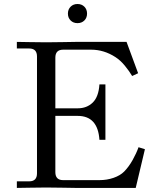

<svg xmlns="http://www.w3.org/2000/svg" viewBox="-20 -919 753 940"><path d="M325.7 -818.8Q312.5 -832 312.5 -852.5Q312.5 -873 325.7 -886.2Q338.9 -899.4 359.4 -899.4Q379.9 -899.4 393.1 -886.2Q406.2 -873 406.2 -852.5Q406.2 -832 393.1 -818.8Q379.9 -805.7 359.4 -805.7Q338.9 -805.7 325.7 -818.8ZM62.5 1V-31.2H123Q161.1 -31.2 161.1 -70.3V-642.6Q161.1 -681.6 123 -681.6H62.5V-713.9Q64.5 -713.9 122.6 -712.9Q180.7 -711.9 206.1 -711.9Q231.4 -711.9 289.6 -712.9Q347.7 -713.9 349.6 -713.9H599.6L656.2 -560.5L627 -546.9Q612.8 -570.8 591.3 -597.2Q569.8 -623.5 544.9 -639.6Q488.8 -675.8 425.8 -675.8H289.1Q251 -675.8 251 -636.7V-388.7H360.4Q404.8 -388.7 433.8 -416.7Q462.9 -444.8 466.8 -505.9H496.1V-234.4H466.8Q459 -351.6 360.4 -351.6H251V-76.2Q251 -37.1 289.1 -37.1H466.8Q503.4 -37.1 535.9 -48.3Q568.4 -59.6 587.9 -79.1Q610.8 -102.5 629.4 -135.7Q647.9 -168.9 658.2 -198.2L689.5 -188.5L644.5 1H349.6Q347.7 1 289.6 0Q231.4 -1 206.1 -1Q180.7 -1 122.6 0Q64.5 1 62.5 1Z"/></svg>

Font: Theano Old Style
Style: Regular
Weight: 400
Designer: Alexey Kryukov
Version: Version 2.00